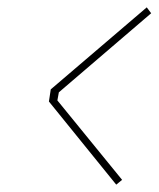

<svg xmlns="http://www.w3.org/2000/svg" viewBox="-20 -631 431 522"><path d="M296 -129 113 -355 118 -388 379 -611 391 -595 140 -380 136 -358 312 -142Z"/></svg>

Font: Tomorrow Thin
Style: Italic
Weight: 250
Italic angle: -10°
Designer: Tony de Marco, Monica Rizzolli
Foundry: Just in Type
Version: Version 2.002